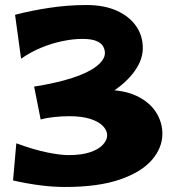

<svg xmlns="http://www.w3.org/2000/svg" viewBox="-20 -729 707 765"><path d="M142 -253 116 -384Q205 -398 268 -418.5Q331 -439 364.5 -465Q398 -491 398 -518Q398 -531 391 -544Q384 -557 364.5 -565.5Q345 -574 308 -574Q271 -574 228 -565Q185 -556 143 -538.5Q101 -521 64 -495L40 -670Q104 -687 178 -698Q252 -709 324 -709Q395 -709 445 -686.5Q495 -664 522 -625.5Q549 -587 549 -537Q549 -481 500.5 -425.5Q452 -370 360.5 -325.5Q269 -281 142 -253ZM239 16Q192 16 141 9.5Q90 3 32 -10L45 -158Q116 -132 168.5 -121.5Q221 -111 253 -111Q305 -111 339 -122.5Q373 -134 390 -152.5Q407 -171 407 -190Q407 -209 390.5 -226.5Q374 -244 340.5 -255Q307 -266 256 -266Q224 -266 194 -262.5Q164 -259 145 -254L248 -353Q290 -363 327 -367Q364 -371 396 -371Q474 -371 525 -346.5Q576 -322 601.5 -282Q627 -242 627 -196Q627 -140 585 -91.5Q543 -43 457 -13.5Q371 16 239 16Z"/></svg>

Font: Marhey Light SemiBold
Style: Regular
Weight: 600
Version: Version 1.000